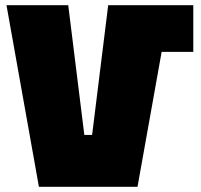

<svg xmlns="http://www.w3.org/2000/svg" viewBox="-20 -720 775 740"><path d="M130 0 5 -700H243L305 -200H335L397 -700H725V-520H603L510 0Z"/></svg>

Font: Tektur Black
Style: Regular
Weight: 900
Designer: Adam Jagosz
Foundry: Adam Jagosz
Version: Version 1.005;gftools[0.9.30]